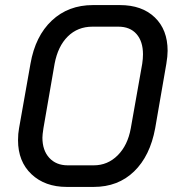

<svg xmlns="http://www.w3.org/2000/svg" viewBox="-20 -728 695 756"><path d="M51 -176Q51 -202 55 -223L100 -477Q119 -586 184 -647Q249 -708 346 -708H452Q539 -708 589.5 -659.5Q640 -611 640 -528Q640 -507 635 -477L591 -223Q571 -114 508 -53Q445 8 349 8H243Q157 8 104 -42Q51 -92 51 -176ZM349 -77Q404 -77 443.5 -116.5Q483 -156 495 -223L540 -477Q543 -497 543 -514Q543 -565 517.5 -594Q492 -623 446 -623H344Q286 -623 247 -584.5Q208 -546 195 -477L151 -223Q147 -197 147 -186Q147 -136 174 -106.5Q201 -77 247 -77Z"/></svg>

Font: Bai Jamjuree Medium
Style: Italic
Weight: 500
Italic angle: -10°
Version: Version 1.000; ttfautohint (v1.6)